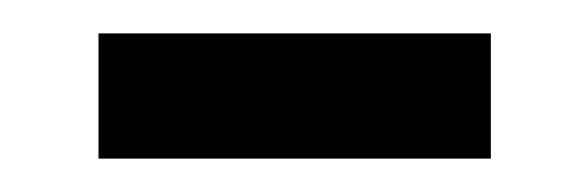

<svg xmlns="http://www.w3.org/2000/svg" viewBox="-20 -361 352 115"><path d="M39 -266V-341H274V-266Z"/></svg>

Font: Noto Sans Tamil Condensed
Style: Regular
Weight: 400
Width: 3
Designer: Jelle Bosma - Monotype Design Team
Foundry: Monotype Imaging Inc.
Version: Version 2.004